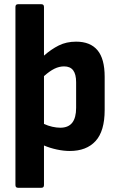

<svg xmlns="http://www.w3.org/2000/svg" viewBox="-20 -703 559 908"><path d="M65 185Q53 185 53 172V-670Q53 -683 65 -683H176Q188 -683 188 -670V-440Q222 -470 258 -488Q294 -506 340 -506Q407 -506 441 -465.5Q475 -425 475 -340V-183Q475 -83 432 -36Q389 11 310 11Q281 11 248.5 4Q216 -3 188 -15V172Q188 185 176 185ZM265 -99Q303 -99 321.5 -122.5Q340 -146 340 -193V-314Q340 -352 326 -370.5Q312 -389 283 -389Q260 -389 237.5 -378Q215 -367 188 -343V-117Q207 -108 227.5 -103.5Q248 -99 265 -99Z"/></svg>

Font: Sofia Sans Semi Condensed ExtraBold
Style: Regular
Weight: 800
Designer: Botio Nikoltchev, Ani Petrova
Foundry: lettersoup
Version: Version 4.100